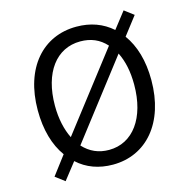

<svg xmlns="http://www.w3.org/2000/svg" viewBox="-111 -842 964 983"><g transform="rotate(-15 371.0 -351.0)"><path d="M605 -602 679 -698 630 -735 563 -649C512 -694 449 -717 374 -717C197 -717 73 -580 73 -354C73 -250 98 -165 143 -103L68 -4L117 33L186 -55C236 -9 300 14 374 14C551 14 675 -127 675 -354C675 -457 650 -540 605 -602ZM511 -580 201 -178C178 -224 164 -284 164 -354C164 -530 247 -639 374 -639C430 -639 475 -620 511 -580ZM237 -124 548 -528C572 -480 584 -423 584 -354C584 -178 501 -64 374 -64C319 -64 274 -84 237 -124Z"/></g></svg>

Font: Spoqa Han Sans Neo
Style: Regular
Weight: 400
Designer: [Spoqa Han Sans Neo] Dong-huui Kim ___ Younghwa Kang ___ Yujin Lee ___ [Noto Sans] Ryoko NISHIZUKA ____ (kana & ideograp
Foundry: Spoqa (http://www.spoqa-han-sans.com)
Version: Version 1.100;hotconv 1.0.109;makeotfexe 2.5.65596